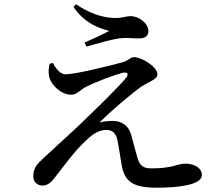

<svg xmlns="http://www.w3.org/2000/svg" viewBox="-20 -840 1040 894"><path d="M226 -547 211 -543C206 -520 204 -498 211 -476C222 -442 264 -399 313 -399C336 -399 348 -417 379 -435C431 -461 512 -491 548 -500C573 -507 583 -496 565 -475C526 -429 434 -339 359 -267C310 -220 227 -146 186 -107C155 -78 135 -61 135 -19C135 8 155 24 178 24C201 24 218 10 236 -14C273 -61 328 -139 385 -190C414 -218 443 -235 476 -235C504 -235 521 -218 527 -187C534 -151 540 -110 546 -74C560 5 597 34 710 34C802 34 920 23 920 -25C920 -56 888 -78 843 -78C805 -78 787 -56 683 -56C644 -56 629 -71 618 -112C610 -139 599 -182 590 -215C578 -255 546 -277 506 -277C486 -277 462 -275 443 -270C498 -324 596 -408 639 -437C674 -460 713 -471 713 -493C713 -531 637 -574 604 -574C587 -574 578 -558 554 -551C493 -534 330 -494 286 -494C262 -494 242 -517 226 -547ZM322 -808C378 -725 453 -706 489 -696C460 -681 415 -660 374 -642L382 -623C426 -635 511 -661 553 -663C579 -664 602 -661 630 -661C659 -661 671 -677 671 -694C671 -733 626 -765 587 -765C569 -765 551 -756 515 -756C457 -758 400 -776 334 -820Z"/></svg>

Font: Noto Serif SC SemiBold
Style: Regular
Weight: 600
Designer: Ryoko NISHIZUKA 西塚涼子 (kana & ideographs); Frank Grießhammer (Latin, Greek & Cyrillic); Wenlong ZHANG 张文龙 (bopomofo); San
Foundry: Adobe
Version: Version 2.001;hotconv 1.1.0;makeotfexe 2.6.0